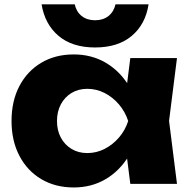

<svg xmlns="http://www.w3.org/2000/svg" viewBox="-20 -835 866 872"><path d="M571.8 0 545.6 -205.8 573.4 -285.4 545.6 -364 571.8 -571.4H783.8L747.8 -286L783.8 0ZM619.6 -285.4Q606 -194.6 564.7 -126.7Q523.4 -58.8 459.5 -21.2Q395.6 16.4 314.8 16.4Q231.2 16.4 167.5 -21.4Q103.8 -59.2 68.1 -127.4Q32.4 -195.6 32.4 -285.4Q32.4 -376.2 68.1 -444.2Q103.8 -512.2 167.5 -550Q231.2 -587.8 314.8 -587.8Q395.6 -587.8 459.5 -550.5Q523.4 -513.2 565.2 -445.5Q607 -377.8 619.6 -285.4ZM238.8 -285.4Q238.8 -242.8 256.3 -210.1Q273.8 -177.4 304.9 -158.6Q336 -139.8 376.4 -139.8Q417.8 -139.8 454.8 -158.6Q491.8 -177.4 520.1 -210.1Q548.4 -242.8 562.2 -285.4Q548.4 -328 520.1 -361Q491.8 -394 454.8 -412.8Q417.8 -431.6 376.4 -431.6Q336 -431.6 304.9 -412.8Q273.8 -394 256.3 -361Q238.8 -328 238.8 -285.4ZM168.8 -815.4H319.4Q326.8 -781.4 351.1 -762.2Q375.4 -743 411.8 -743Q448.2 -743 472.5 -762.2Q496.8 -781.4 504.6 -815.4H654.8Q640.8 -724.4 578.2 -671.9Q515.6 -619.4 411.8 -619.4Q308.4 -619.4 246.1 -671.9Q183.8 -724.4 168.8 -815.4Z"/></svg>

Font: Unbounded
Style: Regular
Weight: 400
Designer: Luke Prowse, Jean-Baptiste Morizot, Fátima Lázaro, Florian Runge
Foundry: NaN
Version: Version 1.701;gftools[0.9.28.dev5+ged2979d]